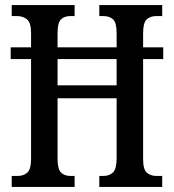

<svg xmlns="http://www.w3.org/2000/svg" viewBox="-20 -734 683 754"><path d="M26 0V-43H49Q73 -43 87.5 -56.5Q102 -70 102 -111V-502H22V-548H102V-604Q102 -645 86 -658Q70 -671 45 -671H26V-714H273V-671H257Q233 -671 219.5 -658Q206 -645 206 -604V-548H438V-603Q438 -645 424 -658Q410 -671 385 -671H370V-714H617V-671H595Q570 -671 556 -658Q542 -645 542 -603V-548H621V-502H542V-109Q542 -69 556.5 -56Q571 -43 595 -43H617V0H370V-43H385Q410 -43 424 -57Q438 -71 438 -113V-348H206V-111Q206 -70 219.5 -56.5Q233 -43 257 -43H273V0ZM206 -399H438V-502H206Z"/></svg>

Font: Noto Serif Thai ExtraCondensed Medium
Style: Regular
Weight: 500
Width: 2
Designer: Monotype Design Team
Foundry: Monotype Imaging Inc.
Version: Version 2.002; ttfautohint (v1.8.4.7-5d5b)